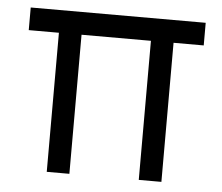

<svg xmlns="http://www.w3.org/2000/svg" viewBox="-44 -585 734 634"><g transform="rotate(5 323.0 -268.0)"><path d="M133 -461H33V-536H613V-461H513V0H438V-461H208V0H133Z"/></g></svg>

Font: Trafiko Sans Variable
Style: Regular
Weight: 400
Designer: Gumpita Rahayu / Trafiko
Foundry: Tokotype / Trafiko
Version: Version 0.001;FEAKit 1.0